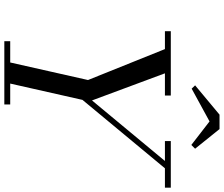

<svg xmlns="http://www.w3.org/2000/svg" viewBox="-92 -918 1010 865"><g transform="rotate(90 412.5 -485.0)"><path d="M255 0 340 -377 190 -750H300L432 -395L725 -748H758L429.5 -352L350 0ZM165 0V-26.5H450V0ZM120 -723.5V-750H410V-723.5ZM615 -723.5V-750H825V-723.5ZM379 -844 364 -859.5 496 -969.5H561L649.5 -859.5L632.5 -842.5L526.5 -924.5Z"/></g></svg>

Font: Bodoni Moda 9pt
Style: Italic
Weight: 400
Italic angle: -13°
Designer: Owen Earl
Foundry: indestructible type
Version: Version 2.005